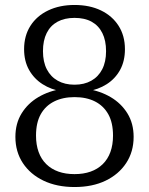

<svg xmlns="http://www.w3.org/2000/svg" viewBox="-20 -743 600 773"><path d="M280 -42Q316 -42 344.5 -52Q373 -62 393.5 -82Q414 -102 424.5 -131Q435 -160 435 -197Q435 -249 416 -283Q397 -317 362.5 -334.5Q328 -352 280 -352Q233 -352 198 -334.5Q163 -317 144 -283Q125 -249 125 -197Q125 -160 135.5 -131Q146 -102 166.5 -82Q187 -62 215.5 -52Q244 -42 280 -42ZM280 -402Q319 -402 347.5 -418Q376 -434 391.5 -464Q407 -494 407 -537Q407 -580 392 -610Q377 -640 349 -655.5Q321 -671 280 -671Q240 -671 211.5 -655.5Q183 -640 168 -610Q153 -580 153 -537Q153 -494 168.5 -464Q184 -434 212.5 -418Q241 -402 280 -402ZM280 -723Q341 -723 386.5 -701Q432 -679 457.5 -639Q483 -599 483 -545Q483 -497 463.5 -461.5Q444 -426 409.5 -404Q375 -382 330 -375L353 -390V-368L330 -385Q383 -377 425.5 -352Q468 -327 493 -286.5Q518 -246 518 -192Q518 -132 488 -86.5Q458 -41 405 -15.5Q352 10 280 10Q209 10 155.5 -15.5Q102 -41 72 -86.5Q42 -132 42 -192Q42 -246 67 -286.5Q92 -327 134.5 -352Q177 -377 230 -385L207 -368V-390L230 -375Q186 -382 151.5 -404Q117 -426 97 -461.5Q77 -497 77 -545Q77 -599 102.5 -639Q128 -679 174 -701Q220 -723 280 -723Z"/></svg>

Font: Roboto Serif 20pt Light
Style: Regular
Weight: 300
Version: Version 1.008